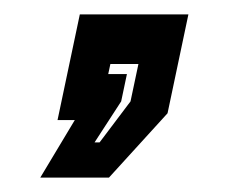

<svg xmlns="http://www.w3.org/2000/svg" viewBox="-20 -167 319 267"><path d="M36 80 84 0H60L91 -147H242L213 -9.5L131.5 80ZM111.5 31H118.5L161.5 -26L172.5 -78H133.5L130.5 -64H156.5L148.5 -26Z"/></svg>

Font: Tourney
Style: Bold Italic
Weight: 700
Italic angle: -12°
Version: Version 1.015